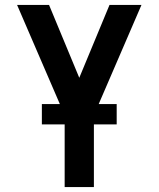

<svg xmlns="http://www.w3.org/2000/svg" viewBox="-20 -540 640 775"><path d="M241 215V-75L49 -520H178L300 -226L422 -520H551L359 -75V215ZM451 -38H149V-120H451Z"/></svg>

Font: Iosevka Custom Extended
Style: Bold
Weight: 700
Width: 7
Monospace: yes
Designer: Belleve Invis
Foundry: Belleve Invis
Version: Version 11.2.4; ttfautohint (v1.8.4)